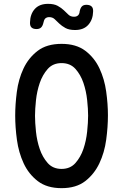

<svg xmlns="http://www.w3.org/2000/svg" viewBox="-20 -968 640 998"><path d="M300 -90Q345 -90 372 -120.5Q399 -151 413.5 -193.5Q428 -236 433 -284Q438 -332 438 -367Q438 -401 433 -448Q428 -495 413.5 -537.5Q399 -580 372 -610Q345 -640 300 -640Q255 -640 228 -609.5Q201 -579 186.5 -536.5Q172 -494 167 -447Q162 -400 162 -366Q162 -331 167 -283.5Q172 -236 186.5 -193.5Q201 -151 228 -120.5Q255 -90 300 -90ZM300 10Q224 10 176.5 -26.5Q129 -63 103 -119Q77 -175 68 -241Q59 -307 59 -367Q59 -425 67.5 -490.5Q76 -556 102 -611.5Q128 -667 175.5 -703.5Q223 -740 300 -740Q376 -740 423.5 -704Q471 -668 497 -612.5Q523 -557 532 -492Q541 -427 541 -369Q541 -308 532 -241.5Q523 -175 496.5 -119Q470 -63 423 -26.5Q376 10 300 10ZM206 -851Q202 -833 193.5 -825Q185 -817 170 -817Q152 -817 143.5 -825.5Q135 -834 136 -852Q137 -895 161 -921.5Q185 -948 230 -948Q261 -948 280 -937.5Q299 -927 312 -914.5Q325 -902 336 -891.5Q347 -881 365 -881Q373 -881 378.5 -883.5Q384 -886 387 -889.5Q390 -893 392 -898.5Q394 -904 394 -909Q398 -927 406 -935Q414 -943 429 -943Q447 -943 456 -934.5Q465 -926 464 -908Q463 -866 439 -839Q415 -812 370 -812Q339 -812 320 -822.5Q301 -833 288 -845.5Q275 -858 264 -868.5Q253 -879 235 -879Q228 -879 222.5 -876.5Q217 -874 214 -870.5Q211 -867 209 -861.5Q207 -856 206 -851Z"/></svg>

Font: Maple Mono Medium
Style: Regular
Weight: 500
Monospace: yes
Designer: subframe7536
Version: Version 7.000